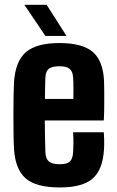

<svg xmlns="http://www.w3.org/2000/svg" viewBox="-20 -794 500 823"><path d="M236.5 9.5Q133.5 9.5 89.2 -30Q45 -69.5 40 -157Q38.5 -183.5 38 -222.5Q37.5 -261.5 37.5 -303.5Q37.5 -345.5 38.2 -382.5Q39 -419.5 40 -441.5Q46 -532 91.5 -570.8Q137 -609.5 235 -609.5Q333.5 -609.5 377.8 -571.2Q422 -533 426 -447Q426.5 -435 426.8 -406.2Q427 -377.5 426.8 -342.5Q426.5 -307.5 425 -277.5H172Q172 -245 172.8 -211.8Q173.5 -178.5 174.5 -142Q175.5 -114 189.5 -102Q203.5 -90 236 -90Q267.5 -90 279.8 -102Q292 -114 293.5 -143Q294.5 -158 294.8 -178.2Q295 -198.5 293.5 -227H425Q426 -218.5 426.5 -195.8Q427 -173 426 -157Q421.5 -68 377.8 -29.2Q334 9.5 236.5 9.5ZM172.5 -370H294.5Q294.5 -389.5 294.8 -408.5Q295 -427.5 294.5 -441.5Q294 -455.5 293.5 -461Q292 -487.5 278.8 -498.8Q265.5 -510 235 -510Q201.5 -510 188.5 -498.5Q175.5 -487 174.5 -461Q174 -437.5 173.2 -414.8Q172.5 -392 172.5 -370ZM174.5 -640 84.5 -773.5H180L265 -640Z"/></svg>

Font: Big Shoulders Text Thin ExtraBold
Style: Regular
Weight: 800
Version: Version 2.002